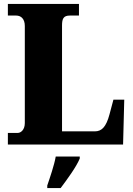

<svg xmlns="http://www.w3.org/2000/svg" viewBox="-20 -734 676 975"><path d="M20 0H605L611 -228H556L536 -153C519 -89 496 -67 462 -67H295V-604C295 -639 302 -655 335 -655H381V-714H20V-655H62C86 -655 106 -639 106 -602V-109C106 -75 86 -59 70 -59H20ZM220 208V221H288C321 177 368 113 385 71V61H263C256 103 233 170 220 208Z"/></svg>

Font: Noto Serif Ethiopic SemiCondensed Black
Style: Regular
Weight: 900
Width: 4
Designer: Monotype Design Team
Foundry: Monotype Imaging Inc.
Version: Version 2.102